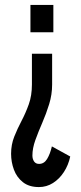

<svg xmlns="http://www.w3.org/2000/svg" viewBox="-20 -567 330 779"><path d="M191.5 -349V-224Q191.5 -183.5 179.5 -144.5Q167.5 -105.5 151.5 -68.8Q135.5 -32 123.5 1.2Q111.5 34.5 111.5 64Q111.5 78 118.2 88Q125 98 138.5 98Q159 98 171.2 77.8Q183.5 57.5 190.5 27L265 68Q257.5 103 239.2 131Q221 159 195 175.5Q169 192 138 192Q98 192 73 172.2Q48 152.5 36.5 121.5Q25 90.5 25 57Q25 19.5 37.8 -12.5Q50.5 -44.5 67.2 -76.2Q84 -108 96.8 -143.8Q109.5 -179.5 109.5 -224V-349ZM196.5 -547V-436H103.5V-547Z"/></svg>

Font: League Gothic SemiCondensed
Style: Regular
Weight: 400
Width: 4
Designer: The League of Moveable Type
Version: Version 2.001